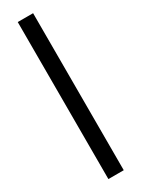

<svg xmlns="http://www.w3.org/2000/svg" viewBox="-198 -751 569 772"><g transform="rotate(-30 86.5 -364.5)"><path d="M50.8 0V-729H122.1V0Z"/></g></svg>

Font: Lumene Sans Condensed
Style: Regular
Weight: 400
Width: 3
Designer: Deni Anggara
Version: Version 1.003;Glyphs 3.1.2 (3151)